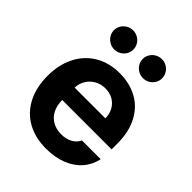

<svg xmlns="http://www.w3.org/2000/svg" viewBox="-211 -864 996 996"><g transform="rotate(45 287.0 -366.0)"><path d="M35.2 -262.7Q35.2 -344.2 66.7 -406.5Q98.1 -468.8 156.2 -502.9Q214.4 -537.1 291 -537.1Q362.3 -537.1 418.7 -507.1Q475.1 -477.1 507.6 -416.5Q540 -356 540 -268.6V-227.5H177.7Q177.7 -188 192.6 -158.7Q207.5 -129.4 235.1 -113.5Q262.7 -97.7 299.8 -97.7Q335.4 -97.7 361.3 -112.1Q387.2 -126.5 398.4 -151.4H536.1Q525.9 -102.5 494.1 -65.9Q462.4 -29.3 411.9 -9.3Q361.3 10.7 296.9 10.7Q216.3 10.7 157.5 -22.5Q98.6 -55.7 66.9 -117.4Q35.2 -179.2 35.2 -262.7ZM403.3 -318.4Q403.3 -350.1 389.4 -375.2Q375.5 -400.4 350.6 -414.6Q325.7 -428.7 293.9 -428.7Q261.7 -428.7 235.6 -414.1Q209.5 -399.4 194.1 -374Q178.7 -348.6 177.7 -318.4ZM111.3 -672.9Q111.3 -691.9 120.8 -708Q130.4 -724.1 147 -733.6Q163.6 -743.2 182.6 -743.2Q202.1 -743.2 218.5 -733.6Q234.9 -724.1 244.4 -708Q253.9 -691.9 253.9 -672.9Q253.9 -654.3 244.4 -638.4Q234.9 -622.6 218.5 -613Q202.1 -603.5 182.6 -603.5Q163.6 -603.5 147.2 -613Q130.9 -622.6 121.1 -638.7Q111.3 -654.8 111.3 -672.9ZM322.3 -672.9Q322.3 -691.9 331.8 -708Q341.3 -724.1 357.9 -733.6Q374.5 -743.2 393.6 -743.2Q413.1 -743.2 429.4 -733.6Q445.8 -724.1 455.3 -708Q464.8 -691.9 464.8 -672.9Q464.8 -654.3 455.3 -638.4Q445.8 -622.6 429.4 -613Q413.1 -603.5 393.6 -603.5Q374.5 -603.5 358.2 -613Q341.8 -622.6 332 -638.7Q322.3 -654.8 322.3 -672.9Z"/></g></svg>

Font: Pretendard Std
Style: Bold
Weight: 700
Designer: Base glyphs from Inter by Rasmus Andersson; Hangeul glyphs from Noto Sans CJK(Source Han Sans) by Jang Soo-young and Kan
Foundry: Kil Hyung-jin
Version: Version 1.309